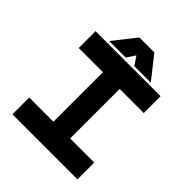

<svg xmlns="http://www.w3.org/2000/svg" viewBox="-232 -1000 1143 1143"><g transform="rotate(45 339.0 -429.0)"><path d="M65 0V-141.5H268.5V-558.5H65V-700H612.5V-558.5H409.5V-141.5H612.5V0ZM276 -858H402L514 -716H375.5L339 -770L302.5 -716H164Z"/></g></svg>

Font: Tourney Expanded Black
Style: Regular
Weight: 900
Width: 7
Designer: Tyler Finck
Foundry: Etcetera Type Co
Version: Version 1.010; ttfautohint (v1.8.3)